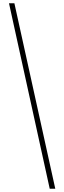

<svg xmlns="http://www.w3.org/2000/svg" viewBox="-20 -793 392 1174"><path d="M318 361 68 -773H35L284 361Z"/></svg>

Font: Noto Serif Telugu ExtraLight
Style: Regular
Weight: 200
Designer: Jelle Bosma - Monotype Design Team
Foundry: Monotype Imaging Inc.
Version: Version 2.005